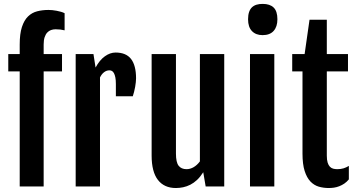

<svg xmlns="http://www.w3.org/2000/svg" viewBox="-20 -947 1808 975"><path d="M80.1 -584.5V0H201.7V-584.5H294.9V-672.4H201.7V-720.7C201.7 -735.4 203.3 -747.6 206.5 -757.6C209.8 -767.5 214.2 -775.5 219.7 -781.5C225.3 -787.5 231.7 -791.8 239 -794.4C246.3 -797 254.1 -798.3 262.2 -798.3C279.1 -798.3 294.4 -796.5 308.1 -793V-879.9C302.6 -882.8 296.3 -885.3 289.3 -887.2C282.3 -889.2 275.1 -890.9 267.8 -892.3C260.5 -893.8 253.2 -894.9 245.8 -895.5C238.5 -896.2 231.9 -896.5 226.1 -896.5C205.6 -896.5 186.4 -894.2 168.7 -889.6C151 -885.1 135.5 -876.4 122.3 -863.5C109.1 -850.7 98.8 -832.8 91.3 -809.8C83.8 -786.9 80.1 -757.2 80.1 -720.7V-672.4H22V-584.5Z M364.3 -672.4V0H487.8V-553.7C493.3 -565.1 500.2 -574 508.5 -580.3C516.8 -586.7 525.9 -589.8 535.6 -589.8C540.2 -589.8 544.4 -588.8 548.3 -586.7C552.2 -584.6 555.7 -580.8 558.6 -575.4C561.5 -570.1 563.9 -563 565.7 -554.2C567.5 -545.4 568.4 -534.2 568.4 -520.5V-458H654.3C656.6 -464.8 658.8 -472.4 660.9 -480.7C663 -489 664.8 -497.3 666.3 -505.6C667.7 -513.9 668.9 -521.9 669.7 -529.5C670.5 -537.2 670.9 -543.8 670.9 -549.3C670.9 -592.9 662.4 -625.7 645.5 -647.5C628.6 -669.3 602.4 -680.2 566.9 -680.2C548.3 -680.2 530.2 -673.8 512.5 -661.1C494.7 -648.4 479 -629.4 465.3 -604L454.6 -672.4Z M750 -672.4V-157.2C750 -101.9 760.7 -60.5 782 -33.2C803.3 -5.9 833.7 7.8 873 7.8C885.4 7.8 897.8 6.5 910.2 3.9C922.5 1.3 934.7 -3 946.5 -9C958.4 -15.1 969.8 -23.2 980.7 -33.4C991.6 -43.7 1002 -56.5 1011.7 -71.8H1012.2L1024.4 0H1118.7V-672.4H995.1V-127.4C985.7 -114.7 975.1 -105 963.4 -98.1C951.7 -91.3 939.6 -87.9 927.2 -87.9C909.7 -87.9 896.3 -93.7 887.2 -105.2C878.1 -116.8 873.5 -137.4 873.5 -167V-672.4Z M1313.5 -768.6C1337.9 -768.6 1356.5 -775.6 1369.4 -789.8C1382.2 -804 1388.7 -823.7 1388.7 -849.1C1388.7 -876.5 1382.3 -896.3 1369.6 -908.7C1356.9 -921.1 1338.4 -927.2 1314 -927.2C1302.2 -927.2 1291.8 -925.9 1282.7 -923.1C1273.6 -920.3 1265.9 -915.9 1259.5 -909.9C1253.2 -903.9 1248.3 -895.9 1244.9 -886C1241.5 -876.1 1239.7 -863.8 1239.7 -849.1C1239.7 -822.8 1246.3 -802.7 1259.5 -789.1C1272.7 -775.4 1290.7 -768.6 1313.5 -768.6ZM1249.5 -672.4V0H1373V-672.4Z M1516.1 -584.5V-167.5C1516.1 -131 1519.8 -101.4 1527.1 -78.6C1534.4 -55.8 1544.3 -38 1556.6 -25.1C1569 -12.3 1583.2 -3.6 1599.1 1C1615.1 5.5 1631.7 7.8 1648.9 7.8C1657.7 7.8 1666.7 7.2 1675.8 5.9C1684.9 4.6 1693.8 2.2 1702.6 -1.2C1711.4 -4.6 1720 -9.1 1728.3 -14.6C1736.6 -20.2 1744.3 -27.3 1751.5 -36.1V-104.5C1743 -99.3 1734.1 -95.2 1724.9 -92.3C1715.6 -89.4 1704.9 -87.9 1692.9 -87.9C1685.7 -87.9 1678.9 -88.7 1672.4 -90.3C1665.9 -92 1660.2 -95.3 1655.3 -100.3C1650.4 -105.4 1646.6 -112.4 1643.8 -121.3C1641 -130.3 1639.6 -142.1 1639.6 -156.7V-584.5H1747.1V-672.4H1639.6V-846.7H1551.8L1526.9 -672.4H1463.9V-584.5Z"/></svg>

Font: Fjalla One
Style: Regular
Weight: 400
Designer: Irina Smirnova
Foundry: Irina Smirnova
Version: Version 1.001